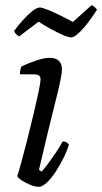

<svg xmlns="http://www.w3.org/2000/svg" viewBox="-20 -724 396 744"><path d="M130 0Q117 0 98 -7.5Q79 -15 64 -25Q49 -35 47 -42Q52 -56 62.5 -94.5Q73 -133 85.5 -182Q98 -231 109.5 -280Q121 -329 129 -366Q137 -403 137 -417Q137 -428 130 -432Q123 -436 111 -436H57Q57 -444 59 -453.5Q61 -463 64 -467Q87 -478 119 -489Q151 -500 172 -500Q220 -500 220 -454Q220 -429 194.5 -329Q169 -229 131 -66L141 -59Q151 -69 166 -89.5Q181 -110 197 -133.5Q213 -157 223 -176Q232 -176 238 -172Q244 -168 247 -164Q241 -142 227.5 -114.5Q214 -87 197 -60.5Q180 -34 162 -17Q144 0 130 0ZM255.9 -579Q245.5 -579 223.6 -588.5Q201.8 -598 176.1 -612Q150.5 -626 129.6 -640L54.5 -583Q49.8 -585 43.6 -590.5Q37.4 -596 34.6 -604Q49.8 -625 68.8 -646Q87.8 -667 105.3 -681Q122.9 -695 134.3 -695Q142.9 -695 165.2 -686Q187.5 -677 214.1 -664Q240.7 -651 262.6 -639L334.8 -704Q349 -698 355.7 -686Q340.5 -662 321.5 -637Q302.5 -612 284.4 -595.5Q266.4 -579 255.9 -579Z"/></svg>

Font: Texturina Light
Style: Italic
Weight: 300
Italic angle: -11°
Designer: Guillermo Torres Carreño
Foundry: Omnibus-Type
Version: Version 1.002; ttfautohint (v1.8.3)